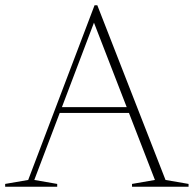

<svg xmlns="http://www.w3.org/2000/svg" viewBox="-24 -705 732 725"><path d="M189.5 -278.5V-300.5H477V-278.5ZM601 -25.5 688 -10.5V0H474.5V-10.5L561 -25.5L324 -637H337.5L105.5 -25.5L192 -10.5V0H-4.5V-10.5L82.5 -25.5L333 -685H343.5Z"/></svg>

Font: Newsreader 24pt ExtraLight
Style: Regular
Weight: 250
Designer: Hugues Gentile
Foundry: Production Type
Version: Version 1.003